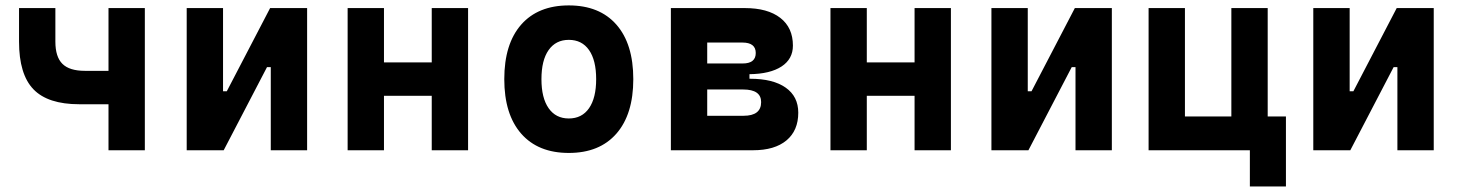

<svg xmlns="http://www.w3.org/2000/svg" viewBox="-20 -547 5313 699"><path d="M268.6 -167.5Q154.3 -167.5 101.8 -221.9Q49.3 -276.4 49.3 -395.5V-517.6H181.6V-395.5Q181.6 -339.8 207.3 -314.5Q232.9 -289.1 289.1 -289.1H375V-517.6H507.3V0H375V-167.5Z M659.7 0V-517.6H792V-214.8H805.7L963.4 -517.6H1098.1V0H965.8V-302.7H952.1L794.4 0Z M1551.8 0V-198.2H1377.9V0H1245.6V-517.6H1377.9V-319.8H1551.8V-517.6H1684.1V0Z M2050.8 9.8Q1939 9.8 1877.4 -60.5Q1815.9 -130.9 1815.9 -258.8Q1815.9 -387.2 1877.4 -457.3Q1939 -527.3 2050.8 -527.3Q2162.6 -527.3 2224.1 -457.3Q2285.6 -387.2 2285.6 -258.8Q2285.6 -130.9 2224.1 -60.5Q2162.6 9.8 2050.8 9.8ZM2050.8 -115.7Q2098.6 -115.7 2124.5 -153.1Q2150.4 -190.4 2150.4 -258.8Q2150.4 -327.6 2124.5 -364.7Q2098.6 -401.9 2050.8 -401.9Q2003.4 -401.9 1977.3 -364.7Q1951.2 -327.6 1951.2 -258.8Q1951.2 -190.4 1977.3 -153.1Q2003.4 -115.7 2050.8 -115.7Z M2422.4 0V-517.6H2691.4Q2774.9 -517.6 2820.8 -481.9Q2866.7 -446.3 2866.7 -380.9Q2866.7 -332 2825.2 -304.9Q2783.7 -277.8 2708.5 -276.9V-260.3H2710.9Q2794.4 -260.3 2840.3 -228Q2886.2 -195.8 2886.2 -136.7Q2886.2 -71.8 2843.3 -35.9Q2800.3 0 2721.7 0ZM2554.7 -125.5H2687Q2751 -125.5 2751 -175.3Q2751 -221.2 2685.5 -221.2H2554.7ZM2554.7 -315.9H2683.6Q2731.4 -315.9 2731.4 -354Q2731.4 -392.1 2682.6 -392.1H2554.7Z M3309.6 0V-198.2H3135.7V0H3003.4V-517.6H3135.7V-319.8H3309.6V-517.6H3441.9V0Z M3589.4 0V-517.6H3721.7V-214.8H3735.4L3893.1 -517.6H4027.8V0H3895.5V-302.7H3881.8L3724.1 0Z M4161.6 0V-517.6H4293.9V-123H4462.9V-517.6H4595.2V-123H4661.6V131.8H4530.3V0Z M4761.2 0V-517.6H4893.6V-214.8H4907.2L5064.9 -517.6H5199.7V0H5067.4V-302.7H5053.7L4896 0Z"/></svg>

Font: Cascadia Mono
Style: Bold
Weight: 700
Monospace: yes
Designer: Aaron Bell
Foundry: Saja Typeworks
Version: Version 2404.023; ttfautohint (v1.8.4)